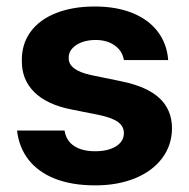

<svg xmlns="http://www.w3.org/2000/svg" viewBox="-20 -557 579 588"><path d="M272.5 -434.6Q249 -434.6 230.2 -427.5Q211.4 -420.4 200.7 -408Q189.9 -395.5 190.4 -379.9Q189 -342.3 258.8 -327.1L353.5 -307.6Q430.7 -291.5 468.5 -256.3Q506.3 -221.2 506.8 -164.1Q506.3 -112.3 476.8 -72.8Q447.3 -33.2 394 -11.2Q340.8 10.7 271.5 10.7Q200.7 10.7 148.9 -9.5Q97.2 -29.8 67.6 -67.6Q38.1 -105.5 32.2 -157.2H177.7Q182.6 -126 207 -109.9Q231.4 -93.8 271.5 -93.8Q311 -93.8 335.2 -108.9Q359.4 -124 359.4 -149.4Q359.4 -169.9 342 -182.9Q324.7 -195.8 287.1 -204.1L199.2 -221.7Q124 -236.3 85 -274.9Q45.9 -313.5 46.9 -372.1Q46.4 -422.4 73.7 -459.7Q101.1 -497.1 151.9 -517.1Q202.6 -537.1 270.5 -537.1Q336.4 -537.1 385.7 -517.1Q435.1 -497.1 463.1 -460.2Q491.2 -423.3 495.1 -373H359.4Q355 -400.9 331.5 -417.7Q308.1 -434.6 272.5 -434.6Z"/></svg>

Font: Pretendard JP
Style: Bold
Weight: 700
Designer: Base glyphs from Inter by Rasmus Andersson; Hangeul glyphs from Noto Sans CJK(Source Han Sans) by Jang Soo-young and Kan
Foundry: Kil Hyung-jin
Version: Version 1.309